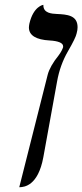

<svg xmlns="http://www.w3.org/2000/svg" viewBox="-20 -574 342 797"><path d="M60 203C61 203 62 203 64 203C79 202 138 199 160 78L217 -236C225 -281 240 -323 262 -361C284 -399 296 -424 298 -435C301 -445 302 -454 302 -461C302 -511 258 -514 216 -516C195 -517 160 -519 160 -552V-554C160 -554 119 -549 102 -476C101 -470 100 -465 100 -460C100 -427 130 -409 186 -406C221 -404 242 -396 242 -382V-378C239 -369 233 -357 224 -345C199 -314 184 -287 178 -264Z"/></svg>

Font: Libertinus Serif
Style: Italic
Weight: 400
Italic angle: -12°
Designer: Philipp H. Poll, Khaled Hosny
Foundry: Caleb Maclennan
Version: Version 7.050;RELEASE